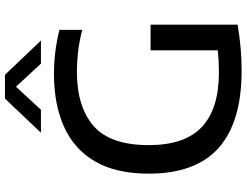

<svg xmlns="http://www.w3.org/2000/svg" viewBox="-130 -857 994 774"><g transform="rotate(-90 367.0 -470.0)"><path d="M469 7Q262.5 7 158.2 -85.2Q54 -177.5 54 -368Q54 -498 102.5 -582.5Q151 -667 241.5 -708.2Q332 -749.5 457 -749.5Q544.5 -749.5 633.5 -727.5V-635.5Q587 -647.5 545.8 -652.2Q504.5 -657 465 -657Q324 -657 246.5 -590Q169 -523 169 -367.5Q169 -222 242.2 -153.2Q315.5 -84.5 462.5 -84.5Q509 -84.5 551 -89V-360H654.5V-9Q603 -0.5 559 3.2Q515 7 469 7ZM219 -802 356.5 -947H452.5L590.5 -802H497.5L404.5 -902.5L311.5 -802Z"/></g></svg>

Font: Encode Sans SemiExpanded SemiExpanded Medium
Style: Regular
Weight: 500
Width: 6
Designer: Multiple Designers
Foundry: Impallari Type
Version: Version 3.000; ttfautohint (v1.8.3) -l 8 -r 50 -G 200 -x 14 